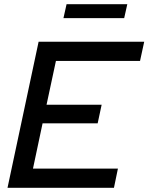

<svg xmlns="http://www.w3.org/2000/svg" viewBox="-20 -900 711 920"><path d="M16 0 165 -700H671L651 -608H248L203 -398H467L448 -309H184L138 -92H545L526 0ZM284 -813 299 -880H590L575 -813Z"/></svg>

Font: Red Hat Display SemiBold
Style: Italic
Weight: 600
Italic angle: -12°
Designer: Pentagram, MCKL
Foundry: Pentagram, MCKL
Version: Version 1.023